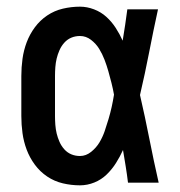

<svg xmlns="http://www.w3.org/2000/svg" viewBox="-20 -548 540 576"><path d="M220 8Q194 8 168.5 2Q143 -4 121.5 -18.5Q100 -33 84.5 -54Q69 -75 60 -99Q51 -123 47.5 -148.5Q44 -174 44 -200V-320Q44 -346 47.5 -371.5Q51 -397 60 -421Q69 -445 84.5 -466Q100 -487 121.5 -501.5Q143 -516 168.5 -522Q194 -528 220 -528Q241 -528 262 -520Q283 -512 299 -497.5Q315 -483 327 -464.5Q339 -446 348 -426Q352 -450 355.5 -473.5Q359 -497 362 -520H454Q440 -456 427.5 -391.5Q415 -327 400 -263Q415 -198 428 -132Q441 -66 456 0H364Q361 -25 357 -49.5Q353 -74 349 -98Q340 -78 328 -59Q316 -40 300 -24.5Q284 -9 263 -0.5Q242 8 220 8ZM220 -80Q238 -80 253.5 -92.5Q269 -105 278.5 -121Q288 -137 294 -154.5Q300 -172 305.5 -190.5Q311 -209 315 -227Q319 -245 322 -264Q319 -281 314.5 -299Q310 -317 305 -334.5Q300 -352 293.5 -369Q287 -386 277.5 -401.5Q268 -417 253 -428.5Q238 -440 220 -440Q206 -440 194 -435Q182 -430 173 -420Q164 -410 158.5 -397.5Q153 -385 150 -372.5Q147 -360 146 -346.5Q145 -333 145 -320V-200Q145 -187 146 -173.5Q147 -160 150 -147.5Q153 -135 158.5 -122.5Q164 -110 173 -100Q182 -90 194 -85Q206 -80 220 -80Z"/></svg>

Font: Iosevka Custom Semibold
Style: Regular
Weight: 600
Designer: Belleve Invis
Foundry: Belleve Invis
Version: Version 27.0.2; ttfautohint (v1.8.4)